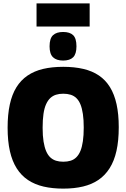

<svg xmlns="http://www.w3.org/2000/svg" viewBox="-20 -1105 746 1135"><path d="M354 -149Q378 -149 397.5 -155Q417 -161 431.5 -175.5Q446 -190 455.5 -213Q465 -236 470 -270.5Q475 -305 475 -351Q475 -397 470 -431Q465 -465 455.5 -488Q446 -511 431.5 -525Q417 -539 397.5 -545Q378 -551 354 -551Q330 -551 311 -545Q292 -539 277.5 -525.5Q263 -512 252.5 -489Q242 -466 237 -431.5Q232 -397 232 -350Q232 -302 237.5 -268Q243 -234 253 -211Q263 -188 277.5 -174.5Q292 -161 311 -155Q330 -149 354 -149ZM354 10Q290 10 238 -2Q186 -14 146 -40.5Q106 -67 79 -109.5Q52 -152 38.5 -211.5Q25 -271 25 -350Q25 -428 38 -487.5Q51 -547 77 -589Q103 -631 142.5 -658Q182 -685 234.5 -697.5Q287 -710 354 -710Q420 -710 473 -697.5Q526 -685 565 -658.5Q604 -632 630 -590Q656 -548 669 -489Q682 -430 682 -353Q682 -273 668.5 -213Q655 -153 628 -110.5Q601 -68 562 -41.5Q523 -15 471 -2.5Q419 10 354 10ZM353 -747Q314 -747 293.5 -766.5Q273 -786 273 -831Q273 -878 293.5 -897Q314 -916 353 -916Q393 -916 412.5 -897Q432 -878 432 -831Q432 -786 412.5 -766.5Q393 -747 353 -747ZM196 -948V-1085H510V-948Z"/></svg>

Font: Georama ExtraCondensed Thin ExtraBold
Style: Regular
Weight: 800
Version: Version 1.001